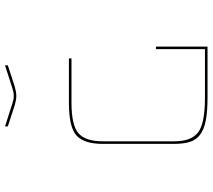

<svg xmlns="http://www.w3.org/2000/svg" viewBox="-60 -858 829 748"><g transform="rotate(-90 354.0 -484.5)"><path d="M347 -90Q292 -90 257 -97Q222 -104 202 -119.5Q182 -135 174.5 -159.5Q167 -184 167 -219V-499Q167 -570 199 -600Q231 -630 327 -630H500V-620H327Q239 -620 208 -592.5Q177 -565 177 -499V-219Q177 -154 211.5 -127Q246 -100 347 -100H536V-291H546V-90ZM235 -879 322 -851Q329 -849 336.5 -847Q344 -845 354 -845Q364 -845 371.5 -847Q379 -849 386 -851L473 -879V-868L390 -841Q381 -839 373 -837Q365 -835 354 -835Q343 -835 335 -837Q327 -839 318 -841L235 -868Z"/></g></svg>

Font: Bungee Hairline
Style: Regular
Weight: 400
Designer: David Jonathan Ross
Foundry: David Jonathan Ross
Version: Version 1.000;PS 1.0;hotconv 1.0.72;makeotf.lib2.5.5900